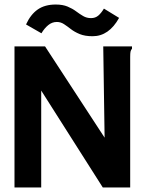

<svg xmlns="http://www.w3.org/2000/svg" viewBox="-20 -828 640 848"><path d="M44 -623H179L442 -220L436 -623H563V-613Q558 -607 556.5 -600Q555 -593 555 -576V0H434L162 -428V0H44ZM439 -790 506 -749Q461 -668 389 -668Q355 -668 332 -677.5Q309 -687 293 -699.5Q277 -712 262.5 -721.5Q248 -731 231 -731Q210 -731 193 -717Q176 -703 163 -681L95 -720Q115 -764 146.5 -786Q178 -808 226 -808Q257 -808 278.5 -799Q300 -790 316 -778Q332 -766 347.5 -757Q363 -748 382 -748Q401 -748 414 -759Q427 -770 439 -790Z"/></svg>

Font: Inconsolata Expanded ExtraBold
Style: Regular
Weight: 800
Width: 7
Monospace: yes
Designer: Raph Levien, Cyreal, Brenton Simpson
Foundry: Raph Levien, Cyreal, Google
Version: Version 3.001; ttfautohint (v1.8.2.53-6de2)